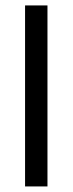

<svg xmlns="http://www.w3.org/2000/svg" viewBox="-20 -687 267 707"><path d="M72.3 -667H154.8V-0.5H72.3Z"/></svg>

Font: Vazir WOL
Style: Regular-WOL
Weight: 400
Designer: Saber Rastikerdar
Foundry: Saber Rastikerdar
Version: Version 30.00;August 23, 2021;FontCreator 13.0.0.2683 64-bit